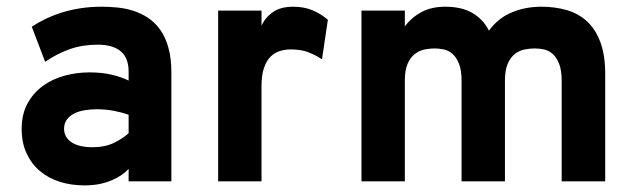

<svg xmlns="http://www.w3.org/2000/svg" viewBox="-20 -543 1902 575"><path d="M365.2 0V-37.1Q356.4 -27.8 344 -19Q331.5 -10.3 314.9 -3.2Q298.3 3.9 278.1 8.1Q257.8 12.2 232.9 12.2Q193.4 12.2 159.2 1.5Q125 -9.3 99.6 -30.8Q74.2 -52.2 59.6 -83.7Q44.9 -115.2 44.9 -157.2Q44.9 -201.2 62.5 -233.2Q80.1 -265.1 108.6 -285.9Q137.2 -306.6 173.6 -316.4Q210 -326.2 248 -326.2Q284.7 -326.2 313.2 -319.6Q341.8 -313 365.2 -301.8V-328.1Q365.2 -370.1 341.3 -389.6Q317.4 -409.2 272.9 -409.2Q227.5 -409.2 189.5 -396Q151.4 -382.8 115.2 -357.9L75.2 -462.9Q93.3 -475.1 116 -486.1Q138.7 -497.1 165 -505.4Q191.4 -513.7 221.4 -518.3Q251.5 -522.9 284.2 -522.9Q307.1 -522.9 331.5 -520.5Q356 -518.1 379.2 -510.7Q402.3 -503.4 423.1 -489.7Q443.8 -476.1 459.5 -454.3Q475.1 -432.6 484.1 -401.1Q493.2 -369.6 493.2 -326.2V0ZM257.8 -102.1Q293.5 -102.1 319.8 -114.5Q346.2 -127 365.2 -144V-199.2Q345.2 -206.5 320.6 -211.2Q295.9 -215.8 270 -215.8Q250 -215.8 232.2 -212.6Q214.4 -209.5 200.9 -202.4Q187.5 -195.3 179.7 -184.1Q171.9 -172.9 171.9 -157.2Q171.9 -132.3 193.8 -117.2Q215.8 -102.1 257.8 -102.1Z M633.3 0V-511.2H763.2V-465.8Q773.9 -490.2 797.1 -506.6Q820.3 -522.9 857.9 -522.9Q889.6 -522.9 914.8 -512.7Q939.9 -502.4 961.9 -483.9L944.3 -365.2Q925.8 -377.9 903.6 -386.5Q881.3 -395 851.1 -395Q834 -395 818.1 -390.1Q802.2 -385.3 790 -373Q777.8 -360.8 770.5 -339.4Q763.2 -317.9 763.2 -285.2V0Z M1662.1 0V-300.8Q1662.1 -333 1654.3 -352.3Q1646.5 -371.6 1634.8 -381.8Q1623 -392.1 1608.9 -395Q1594.7 -397.9 1581.5 -397.9Q1566.9 -397.9 1551 -394.8Q1535.2 -391.6 1522.2 -381.6Q1509.3 -371.6 1500.7 -352.5Q1492.2 -333.5 1492.2 -301.8V0H1362.3V-300.8Q1362.3 -333 1354.5 -352.3Q1346.7 -371.6 1335 -381.8Q1323.2 -392.1 1308.8 -395Q1294.4 -397.9 1281.2 -397.9Q1267.1 -397.9 1251.5 -394.8Q1235.8 -391.6 1222.7 -381.6Q1209.5 -371.6 1200.9 -352.5Q1192.4 -333.5 1192.4 -301.8V0H1062.5V-511.2H1192.4V-463.9Q1212.9 -491.2 1242.7 -507.1Q1272.5 -522.9 1313.5 -522.9Q1361.8 -522.9 1394 -504.6Q1426.3 -486.3 1444.3 -451.2Q1471.7 -488.8 1512.7 -505.9Q1553.7 -522.9 1601.1 -522.9Q1641.6 -522.9 1676.8 -512.9Q1711.9 -502.9 1737.5 -479.5Q1763.2 -456.1 1777.8 -417.2Q1792.5 -378.4 1792.5 -320.8V0Z"/></svg>

Font: Overpass
Style: Bold
Weight: 700
Designer: Delve Withrington
Foundry: Delve Fonts
Version: Version 1.001